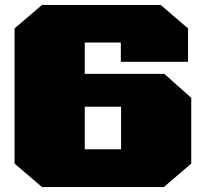

<svg xmlns="http://www.w3.org/2000/svg" viewBox="-20 -757 833 777"><path d="M150 0 39 -95V-642L150 -737H630L741 -642V-507H469V-585H323V-458H645L754 -361V-95L643 0ZM323 -153H470V-325H323Z"/></svg>

Font: Tomorrow ExtraBold
Style: Regular
Weight: 800
Designer: Tony de Marco, Monica Rizzolli
Foundry: Just in Type
Version: Version 2.002